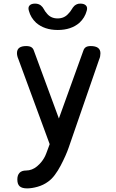

<svg xmlns="http://www.w3.org/2000/svg" viewBox="-20 -805 640 1063"><path d="M247 15 255 -7 82 -477Q78 -486 76 -494.5Q74 -503 74 -511Q74 -531 87 -540.5Q100 -550 125 -550Q143 -550 153 -544Q163 -538 167 -526L306 -149L442 -526Q446 -538 455.5 -544Q465 -550 482 -550Q509 -550 522.5 -540Q536 -530 536 -510Q536 -502 534.5 -493.5Q533 -485 529 -476L361 10Q354 31 342 58Q330 85 315.5 112.5Q301 140 283.5 163.5Q266 187 246 201Q220 220 188 229Q156 238 130 238Q102 238 89 226.5Q76 215 76 189V188Q76 165 88 152Q100 139 125 139Q141 139 156.5 133Q172 127 185 116Q199 104 208 93Q217 82 224 70Q231 58 236 44.5Q241 31 247 15ZM140 -745Q134 -764 143.5 -774.5Q153 -785 174 -785Q185 -785 193 -782Q201 -779 206 -775Q217 -766 223 -754Q229 -742 239 -731Q261 -703 299 -703Q337 -703 360 -731Q370 -741 376.5 -752.5Q383 -764 392 -773Q398 -778 405.5 -781.5Q413 -785 425 -785Q446 -785 456 -774.5Q466 -764 460 -745Q450 -707 420 -679Q374 -639 300 -639Q226 -639 180 -679Q150 -707 140 -745Z"/></svg>

Font: Maple Mono Normal NL Medium
Style: Regular
Weight: 500
Monospace: yes
Designer: subframe7536
Version: Version 7.000